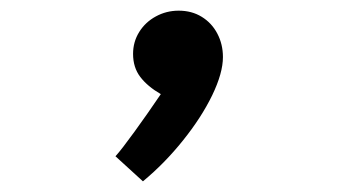

<svg xmlns="http://www.w3.org/2000/svg" viewBox="-20 -171 640 360"><path d="M281.5 5.5Q256.5 -9 243 -26.8Q229.5 -44.5 229.5 -70Q229.5 -92.5 241 -111Q252.5 -129.5 272.2 -140.2Q292 -151 315 -151Q339.5 -151 358.2 -139.5Q377 -128 387.5 -108Q398 -88 398 -64Q398 -34 377.8 7.8Q357.5 49.5 323.2 92.2Q289 135 248 169L196.5 122Q207.5 110 232.5 75.5Q257.5 41 281.5 5.5Z"/></svg>

Font: JuliaMono
Style: Bold
Weight: 700
Monospace: yes
Designer: cormullion
Foundry: corm
Version: Version 0.055; ttfautohint (v1.8.4)